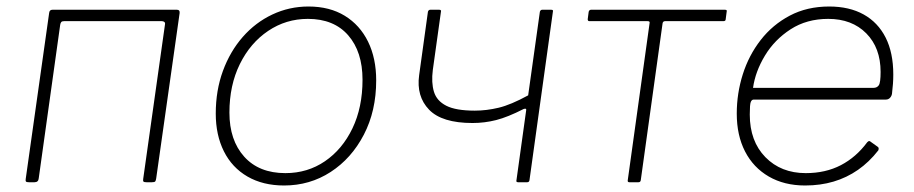

<svg xmlns="http://www.w3.org/2000/svg" viewBox="-20 -560 2809 590"><path d="M69 0Q62 0 60 -2Q58 -4 59 -10L131 -520Q132 -530 141 -530H524Q533 -530 532 -520L460 -12Q459 -5 457 -2.5Q455 0 447 0H430Q423 0 421 -2Q419 -4 420 -10L487 -485Q488 -490 485 -492.5Q482 -495 477 -495H177Q171 -495 168.5 -492.5Q166 -490 165 -484L99 -12Q98 0 86 0Z M853 10Q788 10 740.5 -17.5Q693 -45 668 -95Q643 -145 643 -211Q643 -282 665 -342Q687 -402 726 -446.5Q765 -491 817 -515.5Q869 -540 928 -540Q993 -540 1039.5 -511.5Q1086 -483 1111 -432Q1136 -381 1136 -313Q1136 -219 1098 -146Q1060 -73 996 -31.5Q932 10 853 10ZM857 -28Q925 -28 978.5 -64.5Q1032 -101 1063 -165.5Q1094 -230 1094 -315Q1094 -401 1050 -451.5Q1006 -502 926 -502Q859 -502 804 -465Q749 -428 717 -363Q685 -298 685 -214Q685 -129 730.5 -78.5Q776 -28 857 -28Z M1572 0Q1569 0 1567.5 -1.5Q1566 -3 1567 -6L1597 -222Q1598 -228 1589 -225Q1540 -200 1504.5 -191Q1469 -182 1432 -182Q1338 -182 1298.5 -223Q1259 -264 1268 -329L1295 -524Q1297 -530 1302 -530H1330Q1333 -530 1334.5 -528.5Q1336 -527 1335 -524L1310 -345Q1305 -306 1313.5 -278Q1322 -250 1351.5 -235Q1381 -220 1439 -220Q1475 -220 1512.5 -229Q1550 -238 1603 -267L1639 -524Q1641 -530 1646 -530H1674Q1681 -530 1679 -524L1607 -6Q1606 0 1600 0Z M2203 -495H2024Q2017 -495 2016 -488L1949 -6Q1948 0 1942 0H1914Q1908 0 1909 -6L1976 -488Q1977 -492 1975.5 -493.5Q1974 -495 1970 -495H1791Q1786 -495 1786 -501L1789 -524Q1791 -530 1796 -530H2208Q2215 -530 2213 -524L2210 -501Q2210 -495 2203 -495Z M2454 10Q2390 10 2342.5 -17.5Q2295 -45 2269.5 -94.5Q2244 -144 2244 -211Q2244 -273 2262.5 -331.5Q2281 -390 2317.5 -437Q2354 -484 2407 -512Q2460 -540 2528 -540Q2590 -540 2634 -515.5Q2678 -491 2701.5 -444.5Q2725 -398 2725 -331Q2725 -317 2724 -302.5Q2723 -288 2721 -272Q2720 -265 2715 -259.5Q2710 -254 2702 -254H2296Q2290 -254 2287 -246.5Q2284 -239 2284 -208Q2284 -126 2332 -77Q2380 -28 2456 -28Q2517 -28 2564 -52.5Q2611 -77 2645 -123Q2649 -127 2651.5 -126.5Q2654 -126 2656 -124L2677 -109Q2682 -106 2679 -98Q2651 -62 2616.5 -38Q2582 -14 2541.5 -2Q2501 10 2454 10ZM2664 -290Q2675 -290 2680.5 -298Q2686 -306 2686 -339Q2686 -413 2642 -457.5Q2598 -502 2525 -502Q2459 -502 2409.5 -470Q2360 -438 2330.5 -389Q2301 -340 2294 -290Z"/></svg>

Font: Libre Franklin Thin
Style: Italic
Weight: 100
Italic angle: -8°
Designer: Pablo Impallari, Rodrigo Fuenzalida, Nhung Nguyen
Foundry: Impallari Type
Version: Version 3.000